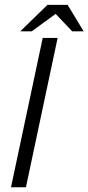

<svg xmlns="http://www.w3.org/2000/svg" viewBox="-20 -790 373 810"><path d="M160.2 -629.9H223.1L89.4 0H26.4ZM266.6 -769.5 265.6 -769 333 -657.7H284.7L214.8 -731.4L113.8 -657.7H65.4L179.7 -769V-769.5H265.6Z"/></svg>

Font: Fibel Nord
Style: Italic
Weight: 400
Designer: Peter Wiegel
Foundry: Peter Wioegel
Version: Version 000.000